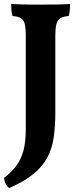

<svg xmlns="http://www.w3.org/2000/svg" viewBox="-26 -699 408 968"><path d="M252.9 -129.9Q252.9 -61 244.6 -5.1Q236.3 50.8 212.2 95.9Q188 141.1 142.1 178.5Q96.2 215.8 21 249Q8.3 240.2 2.2 226.6Q-3.9 212.9 -5.9 198.2Q31.2 169.9 55.2 138.4Q79.1 106.9 91.6 62.5Q104 18.1 104 -48.8V-517.1Q104 -558.1 98.6 -578.6Q93.3 -599.1 78.6 -607.7Q64 -616.2 37.1 -618.2Q33.2 -628.9 31.7 -646Q30.3 -663.1 30.3 -679.2Q48.3 -678.2 73.2 -677Q98.1 -675.8 126.2 -675.8Q154.3 -675.8 178.2 -675.8Q216.3 -675.8 258.8 -676.3Q301.3 -676.8 327.1 -679.2Q327.1 -661.1 325.7 -645.5Q324.2 -629.9 320.3 -618.2Q292 -616.2 277.6 -606.7Q263.2 -597.2 258.1 -576.2Q252.9 -555.2 252.9 -517.1Z"/></svg>

Font: Ekush
Style: Regular
Weight: 400
Designer: Jayed Ahsan Saad & S M Khalid Hossain
Foundry: Codepotro
Version: Codepotro Ekush; Version 0.600